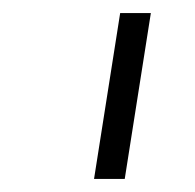

<svg xmlns="http://www.w3.org/2000/svg" viewBox="-20 -750 299 294"><path d="M124 -476 164 -730H211L171 -476Z"/></svg>

Font: Sora ExtraLight
Style: Italic
Weight: 200
Designer: Jonathan Barnbrook, Juli√°n Moncada
Version: Version 1.000